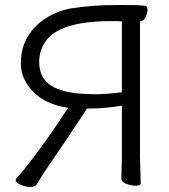

<svg xmlns="http://www.w3.org/2000/svg" viewBox="-20 -729 673 764"><path d="M355 -354Q405 -354 465 -362V-644Q455 -645 445 -645H424Q216 -645 161 -564Q136 -528 136 -482Q136 -419 183 -388.5Q230 -358 324 -355ZM463 -18 465 -107V-309Q402 -297 326 -297Q243 -170 197 -104Q151 -38 126 5Q120 15 101 15Q82 15 62 6Q42 -3 42 -12Q42 -13 44 -17Q135 -122 251 -300Q162 -313 112.5 -363.5Q63 -414 63 -476Q63 -538 90 -583Q117 -628 164 -657.5Q211 -687 265 -696Q351 -709 444 -709H472Q557 -709 562 -704Q567 -699 567 -687.5Q567 -676 558.5 -660Q550 -644 538 -644H537V-106L540 0Q540 10 521 10Q502 10 482.5 2.5Q463 -5 463 -18Z"/></svg>

Font: LXGW WenKai Lite
Style: Regular
Weight: 400
Designer: LXGW / Fontworks Inc.
Foundry: LXGW / Fontworks Inc.
Version: Version 1.511; March 25, 2025